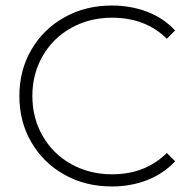

<svg xmlns="http://www.w3.org/2000/svg" viewBox="-20 -669 688 694"><path d="M384 -649Q453 -649 512 -626.5Q571 -604 613 -559L583 -529Q506 -605 385 -605Q304 -605 238 -568.5Q172 -532 134.5 -467Q97 -402 97 -322Q97 -242 134.5 -177Q172 -112 238 -75.5Q304 -39 385 -39Q505 -39 583 -116L613 -86Q571 -41 512 -18Q453 5 384 5Q289 5 213 -37.5Q137 -80 93.5 -154.5Q50 -229 50 -322Q50 -415 93.5 -489.5Q137 -564 213 -606.5Q289 -649 384 -649Z"/></svg>

Font: Montserrat Ace
Style: Light
Weight: 300
Designer: Julieta Ulanovsky
Foundry: Julieta Ulanovsky
Version: Version 1